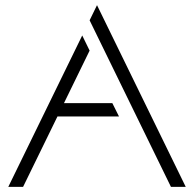

<svg xmlns="http://www.w3.org/2000/svg" viewBox="-20 -720 748 740"><path d="M638.8 0.1H695.8L353.9 -700.1L325.4 -641.7L353.9 -583.3ZM12 0.1H69L201.5 -271.2H438.6L413 -322.4H226.5L325.4 -525L296.9 -583.3Z"/></svg>

Font: Expanse
Style: Expanse
Weight: 400
Designer: Ryan Lin
Version: Version 1.0